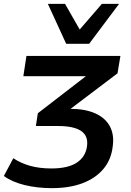

<svg xmlns="http://www.w3.org/2000/svg" viewBox="-56 -784 679 995"><path d="M213 191Q137 191 71.5 175Q6 159 -36 128L13 36Q52 62 100.5 75.5Q149 89 210 89Q297 89 342.5 58.5Q388 28 395 -27Q402 -80 364 -105.5Q326 -131 244 -131H130L140 -197L433 -423L426 -389H65L81 -494H568L553 -404L278 -196L244 -220H307Q384 -220 436.5 -197Q489 -174 513 -130Q537 -86 528 -24Q520 44 479.5 92Q439 140 371.5 165.5Q304 191 213 191ZM287 -557 192 -764H281L357 -631L472 -764H561L406 -557Z"/></svg>

Font: Nunito Sans 10pt SemiExpanded
Style: Bold Italic
Weight: 700
Width: 6
Italic angle: -9°
Designer: Vernon Adams
Foundry: Vernon Adams
Version: Version 3.101;gftools[0.9.27]